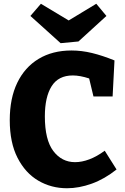

<svg xmlns="http://www.w3.org/2000/svg" viewBox="-20 -990 666 1023"><path d="M337 13Q253 13 184 -27.5Q115 -68 73.5 -149Q32 -230 32 -350Q32 -466 72 -549Q112 -632 186 -676.5Q260 -721 361 -721Q415 -721 470.5 -707.5Q526 -694 590 -668L580 -476H478L455 -572Q406 -588 368 -588Q291 -588 255 -530.5Q219 -473 219 -370Q219 -245 264 -185.5Q309 -126 380 -126Q416 -126 456 -141Q496 -156 538 -187L601 -87Q537 -36 469 -11.5Q401 13 337 13ZM493 -970 547 -905 398 -769 303 -760 142 -905 198 -970 346 -881Z"/></svg>

Font: Bitter ExtraBold
Style: Regular
Weight: 800
Designer: Sol Matas, and Bitter project Authors
Foundry: Sol Matas
Version: Version 2.001